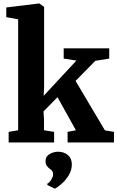

<svg xmlns="http://www.w3.org/2000/svg" viewBox="-20 -840 692 1132"><path d="M31 0V-62.5L87 -72V-726L17 -739V-796L209.5 -819.5H212L240 -799.5V-326.5L237.5 -275L430.5 -483L355.5 -494.5V-555H624V-494.5L542 -481.5L425.5 -363L598.5 -71.5L652 -62.5V0H378.5V-62.5L427.5 -72L319 -267L236.5 -183L239.5 -134.5V-72L299 -62.5V0ZM403.5 130.5Q403 163.5 386 192Q369 220.5 346 241.2Q323 262 304.5 272H302.5L260 251L258 243.5Q271 238 282 219.5Q293 201 293 189.5Q293 173.5 286.2 166.2Q279.5 159 272 154Q264 148 256.2 138Q248.5 128 248.5 110Q248.5 89.5 261.2 77.2Q274 65 290.8 59.8Q307.5 54.5 318.5 54.5H321.5Q358 54.5 381 74.8Q404 95 403.5 130.5Z"/></svg>

Font: Merriweather 20pt ExtraBold
Style: Regular
Weight: 800
Version: Version 2.100